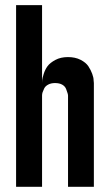

<svg xmlns="http://www.w3.org/2000/svg" viewBox="-20 -720 424 740"><path d="M42 -700.2H142.1V-399.9Q142.1 -403.8 142.6 -410.9Q143.1 -418 148.4 -435.1Q153.8 -452.1 163.3 -465.1Q172.9 -478 193.4 -489Q213.9 -500 241.9 -500Q270 -500 290.5 -489.5Q311 -479 320.6 -464.6Q330.1 -450.2 335.4 -435.5Q340.8 -420.9 340.8 -410.2L341.8 -399.9V-351.1V-350.1V0H242.2V-350.1V-351.1Q242.2 -355 240.5 -360.6Q238.8 -366.2 234.9 -376.7Q231 -387.2 220 -393.6Q209 -399.9 191.9 -399.9Q176.8 -399.9 165.8 -394Q154.8 -388.2 150.4 -379.2Q146 -370.1 144 -364Q142.1 -357.9 142.1 -352.1V0H42Z"/></svg>

Font: OSP-DIN
Style: DIN
Weight: 500
Width: 3
Version: Version 001.000